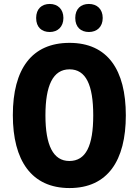

<svg xmlns="http://www.w3.org/2000/svg" viewBox="-20 -942 702 972"><path d="M163 -851C163 -804 191 -780 232 -780C272 -780 301 -806 301 -851C301 -896 272 -922 232 -922C191 -922 163 -897 163 -851ZM361 -851C361 -805 389 -780 430 -780C471 -780 500 -806 500 -851C500 -896 471 -922 430 -922C389 -922 361 -897 361 -851ZM617 -358C617 -588 525 -725 332 -725C141 -725 45 -593 45 -359C45 -130 139 10 332 10C525 10 617 -129 617 -358ZM210 -358C210 -509 248 -591 332 -591C415 -591 452 -512 452 -358C452 -204 415 -127 331 -127C249 -127 210 -207 210 -358Z"/></svg>

Font: Noto Sans Khmer UI Condensed ExtraBold
Style: Regular
Weight: 800
Width: 3
Designer: Danh Hong and the Monotype Design Team
Foundry: Monotype Imaging Inc.
Version: Version 2.002